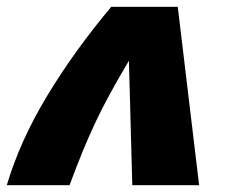

<svg xmlns="http://www.w3.org/2000/svg" viewBox="-41 -546 673 566"><path d="M-21 0Q18 -131 98 -263.5Q178 -396 287 -526H483L546 0H349L339 -367Q307 -313 283 -269Q259 -225 239.5 -183.5Q220 -142 202 -98Q184 -54 164 0Z"/></svg>

Font: Raleway Black
Style: Italic
Weight: 900
Italic angle: -12°
Designer: Matt McInerney, Pablo Impallari, Rodrigo Fuenzalida
Foundry: Matt McInerney, Pablo Impallari, Rodrigo Fuenzalida
Version: Version 4.101;RELEASE